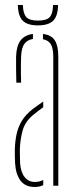

<svg xmlns="http://www.w3.org/2000/svg" viewBox="-20 -739 310 764"><path d="M40 -90Q39.5 -105 39 -118Q38.5 -131 39 -145Q40 -177 46 -205.2Q52 -233.5 67 -258.2Q82 -283 110 -305Q120 -312 130.5 -319.8Q141 -327.5 152 -335V-312.5Q143 -306 132.8 -298Q122.5 -290 110 -280Q79.5 -254 70 -219.5Q60.5 -185 59 -145Q59 -137 59.2 -121.5Q59.5 -106 60 -90Q62.5 -54 78 -34.5Q93.5 -15 118 -15Q138 -15 152 -23V-2.5Q138.5 5 118 5Q80 5 61.2 -20.8Q42.5 -46.5 40 -90ZM45 -410Q44.5 -437 44 -464.8Q43.5 -492.5 44 -514Q45.5 -557 61.8 -578.2Q78 -599.5 111 -604V-584Q89.5 -580.5 77.5 -565Q65.5 -549.5 64 -514Q63.5 -499.5 63.2 -482.2Q63 -465 63.2 -446.5Q63.5 -428 64 -410ZM192 0V-514Q192 -545.5 182.8 -562Q173.5 -578.5 151 -583V-604Q185 -599.5 198.5 -577.8Q212 -556 212 -514V0ZM131 -638Q89 -638 70.5 -656.8Q52 -675.5 51 -719H71Q72 -684.5 84.8 -670.8Q97.5 -657 131 -657Q165 -657 177.8 -670.8Q190.5 -684.5 191 -719H211Q210.5 -675.5 191.8 -656.8Q173 -638 131 -638Z"/></svg>

Font: Big Shoulders Stencil Display SC Thin
Style: Regular
Weight: 100
Designer: Patric King
Foundry: XO Type Co
Version: Version 2.001